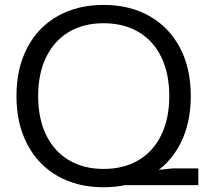

<svg xmlns="http://www.w3.org/2000/svg" viewBox="-20 -757 870 785"><path d="M47.3 -364.3Q47.3 -477.6 91.5 -561.9Q135.7 -646.3 216.5 -691.6Q297.3 -736.9 403.6 -736.9Q510.9 -736.9 591.3 -691.2Q671.7 -645.6 715.9 -561.6Q760.1 -477.6 760.1 -364.3Q760.1 -251 715.9 -166.9Q671.7 -82.7 590.9 -37.1Q510.1 8.6 403.6 8.6Q296.6 8.6 216.1 -37.1Q135.7 -82.7 91.5 -167.2Q47.3 -251.7 47.3 -364.3ZM672.1 -364.3Q672.1 -455.7 639.6 -523.2Q607.1 -590.7 546.2 -626.4Q485.3 -662 403.6 -662Q321.1 -662 261.1 -626Q201 -590 168.5 -522.9Q136 -455.7 136 -364.3Q136 -272.6 168.5 -205.4Q201 -138.3 261.4 -102.3Q321.9 -66.3 403.6 -66.3Q486 -66.3 546.6 -102.3Q607.1 -138.3 639.6 -205.6Q672.1 -272.9 672.1 -364.3ZM686.6 -68.6H790.9V0H403.9L403.3 -38.7Z"/></svg>

Font: Mona Sans VF XLt
Style: Regular
Weight: 200
Designer: Deni Anggara
Foundry: GitHub
Version: Version 2.000;Glyphs 3.2.3 (3260)